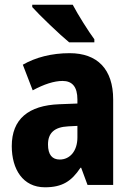

<svg xmlns="http://www.w3.org/2000/svg" viewBox="-20 -786 557 816"><path d="M289 -766H117V-756C148 -721 235 -638 274 -606H381V-619C357 -651 311 -724 289 -766ZM276 -560C199 -560 131 -542 77 -511L119 -402C167 -428 210 -442 246 -442C287 -442 309 -417 309 -363V-346L232 -343C101 -338 30 -280 30 -165C30 -67 77 10 171 10C245 10 284 -16 322 -73H325L352 0H461V-363C461 -493 393 -560 276 -560ZM270 -249 309 -251V-202C309 -144 277 -108 234 -108C202 -108 184 -128 184 -172C184 -220 210 -246 270 -249Z"/></svg>

Font: Noto Sans Georgian Condensed ExtraBold
Style: Regular
Weight: 800
Width: 3
Designer: Monotype Design Team, Akaki Razmadze
Foundry: Google LLC
Version: Version 2.005